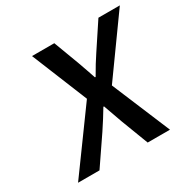

<svg xmlns="http://www.w3.org/2000/svg" viewBox="-148 -807 954 955"><g transform="rotate(-30 328.5 -330.0)"><path d="M36.1 0 283.2 -339.8 152.8 -660.2H280.8L335.9 -513.2Q342.3 -496.6 354 -461.9Q365.7 -427.2 371.1 -412.1H375Q409.2 -472.2 437 -513.2L534.2 -660.2H657.2L423.8 -335L564 0H436L376 -157.2Q373.5 -163.6 337.9 -264.2H334Q304.2 -213.9 267.1 -158.2L159.2 0Z"/></g></svg>

Font: Office Code Pro Medium Italic
Style: Regular
Weight: 500
Italic angle: -9°
Designer: Nathan Rutzky & Paul D. Hunt
Foundry: Adobe Systems Incorporated
Version: Version 1.004;PS 001.004;hotconv 1.0.70;makeotf.lib2.5.58329